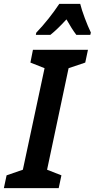

<svg xmlns="http://www.w3.org/2000/svg" viewBox="-63 -971 489 991"><path d="M124 -802 122 -791H197C221 -810 249 -837 280 -871C298 -839 315 -812 331 -791H403L406 -803C387 -842 360 -913 351 -951H243C209 -900 168 -848 124 -802ZM-43 0H240L254 -66L180 -95L291 -619L377 -648L391 -714H107L94 -648L167 -619L55 -95L-29 -66Z"/></svg>

Font: Noto Sans ExtraCondensed
Style: Bold Italic
Weight: 700
Width: 2
Italic angle: -12°
Designer: Monotype Design Team
Foundry: Monotype Imaging Inc.
Version: Version 2.013